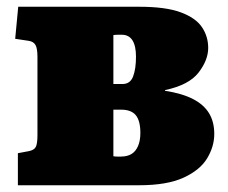

<svg xmlns="http://www.w3.org/2000/svg" viewBox="-20 -549 675 569"><path d="M33 0V-95L65 -101Q81 -104 86 -113.5Q91 -123 91 -149V-380Q91 -406 85 -416Q79 -426 65 -428L25 -434L34 -529H392Q471 -529 515.5 -512.5Q560 -496 578.5 -468.5Q597 -441 597 -407Q597 -371 568.5 -334Q540 -297 469 -282V-280Q520 -272 552 -255.5Q584 -239 599.5 -213.5Q615 -188 615 -152Q615 -115 594 -80Q573 -45 524 -22.5Q475 0 392 0ZM338 -85Q357 -85 369.5 -92.5Q382 -100 389 -116Q396 -132 396 -155Q396 -191 382.5 -207.5Q369 -224 339 -224H316V-86Q321 -85 327 -85Q333 -85 338 -85ZM316 -300H343Q366 -300 374.5 -322.5Q383 -345 383 -381Q383 -413 372.5 -429.5Q362 -446 341 -446Q336 -446 329 -446Q322 -446 316 -445Z"/></svg>

Font: Literata Variable Black
Style: Regular
Weight: 900
Designer: Latin by Veronika Burian and Jose Scaglione. Greek by Irene Vlachou. Cyrillic by Vera Evstafieva.
Foundry: TypeTogether
Version: Version 3.021